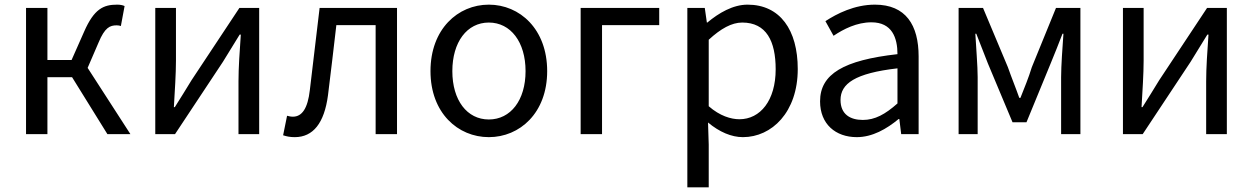

<svg xmlns="http://www.w3.org/2000/svg" viewBox="-20 -577 5390 826"><path d="M92 0H184V-245H290L442 0H541L357 -285L404 -394C431 -459 453 -468 482 -468C490 -468 494 -467 500 -465L516 -551C508 -555 496 -557 484 -557C425 -557 385 -539 342 -441L288 -319H184V-543H92Z M648 0H733L939 -311C959 -344 990 -394 1011 -428H1016C1011 -357 1006 -285 1006 -227V0H1095V-543H1010L804 -232C784 -199 753 -149 732 -116H728C732 -186 737 -259 737 -316V-543H648Z M1248 13C1327 13 1375 -47 1391 -167C1404 -268 1415 -369 1427 -469H1596V0H1688V-543H1355C1341 -426 1327 -308 1313 -190C1304 -110 1279 -75 1240 -75C1230 -75 1223 -77 1215 -79L1198 5C1214 10 1227 13 1248 13Z M2083 13C2216 13 2334 -91 2334 -271C2334 -452 2216 -557 2083 -557C1950 -557 1832 -452 1832 -271C1832 -91 1950 13 2083 13ZM2083 -63C1989 -63 1926 -146 1926 -271C1926 -396 1989 -480 2083 -480C2177 -480 2241 -396 2241 -271C2241 -146 2177 -63 2083 -63Z M2478 0H2570V-469H2816V-543H2478Z M2937 229H3029V45L3026 -50C3075 -9 3127 13 3176 13C3300 13 3412 -94 3412 -280C3412 -448 3336 -557 3196 -557C3133 -557 3072 -521 3023 -480H3021L3012 -543H2937ZM3161 -64C3125 -64 3077 -78 3029 -120V-406C3081 -454 3128 -480 3173 -480C3277 -480 3317 -400 3317 -279C3317 -145 3251 -64 3161 -64Z M3666 13C3733 13 3794 -22 3846 -65H3849L3857 0H3932V-334C3932 -469 3877 -557 3744 -557C3656 -557 3580 -518 3531 -486L3566 -423C3609 -452 3666 -481 3729 -481C3818 -481 3841 -414 3841 -344C3610 -318 3508 -259 3508 -141C3508 -43 3575 13 3666 13ZM3692 -61C3638 -61 3596 -85 3596 -147C3596 -217 3658 -262 3841 -283V-132C3788 -85 3744 -61 3692 -61Z M4104 0H4186V-245C4186 -293 4179 -376 4176 -432H4180C4196 -390 4214 -344 4230 -304L4336 -51H4396L4500 -304C4516 -344 4535 -389 4551 -432H4555C4551 -376 4545 -293 4545 -245V0H4628V-543H4523L4419 -288C4405 -242 4387 -199 4370 -156H4365C4350 -199 4332 -242 4316 -288L4209 -543H4104Z M4811 0H4896L5102 -311C5122 -344 5153 -394 5174 -428H5179C5174 -357 5169 -285 5169 -227V0H5258V-543H5173L4967 -232C4947 -199 4916 -149 4895 -116H4891C4895 -186 4900 -259 4900 -316V-543H4811Z"/></svg>

Font: Noto Sans CJK HK
Style: Regular
Weight: 400
Designer: Ryoko NISHIZUKA 西塚涼子 (kana, bopomofo & ideographs); Paul D. Hunt (Latin, Greek & Cyrillic); Sandoll Communications 산돌커뮤니
Foundry: Adobe
Version: Version 2.004;hotconv 1.0.118;makeotfexe 2.5.65603